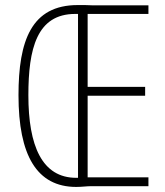

<svg xmlns="http://www.w3.org/2000/svg" viewBox="-20 -735 653 758"><path d="M287 -715C104 -715 53 -575 53 -359C53 -122 125 3 281 3C304 3 322 0 340 0H566V-35H326V-357H553V-392H326V-680H566V-714H344C326 -715 314 -715 287 -715ZM277 -680C281 -680 285 -680 288 -680V-33C285 -33 285 -33 281 -33C146 -33 92 -159 92 -359C92 -542 125 -680 277 -680Z"/></svg>

Font: Noto Sans Georgian ExtraCondensed ExtraLight
Style: Regular
Weight: 200
Width: 2
Designer: Monotype Design Team, Akaki Razmadze
Foundry: Google LLC
Version: Version 2.005